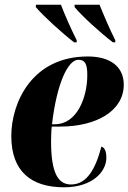

<svg xmlns="http://www.w3.org/2000/svg" viewBox="-20 -786 546 816"><path d="M295 -606H306V-615C283 -660 254 -726 239 -766H133L132 -756C163 -719 244 -645 295 -606ZM460 -606H470V-615C447 -660 419 -726 403 -766H297V-756C327 -719 408 -645 460 -606ZM252 10C375 10 432 -58 432 -115C432 -147 423 -159 411 -163C386 -68 349 -2 282 -2C229 -2 197 -46 197 -186C197 -195 198 -236 200 -248H235C392 -248 506 -316 506 -426C506 -501 451 -546 353 -546C114 -546 28 -347 28 -208C28 -56 114 10 252 10ZM214 -258H201C222 -436 270 -532 313 -532C341 -532 351 -515 351 -467C351 -370 306 -258 214 -258Z"/></svg>

Font: Noto Serif Display Condensed Black
Style: Italic
Weight: 900
Width: 3
Italic angle: -12°
Designer: Monotype Design Team
Foundry: Monotype Imaging Inc.
Version: Version 2.009